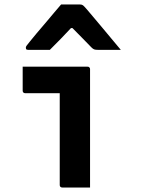

<svg xmlns="http://www.w3.org/2000/svg" viewBox="-20 -835 640 855"><path d="M246 -11Q246 -37 246 -77.5Q246 -118 246 -166.5Q246 -215 246 -263.5Q246 -312 246 -353Q246 -394 246 -420H227Q203 -420 188.5 -420Q174 -420 161.5 -420Q149 -420 133.5 -420Q118 -420 92 -420Q87 -420 84 -423Q81 -426 81 -431Q81 -458 81 -484.5Q81 -511 81 -538Q117 -538 145.5 -538Q174 -538 199.5 -538Q225 -538 251.5 -538Q278 -538 306.5 -538Q335 -538 370 -538Q374 -538 376 -536.5Q378 -535 379.5 -533Q381 -531 381 -527Q381 -481 381 -426Q381 -371 381 -313.5Q381 -256 381 -201.5Q381 -147 381 -100Q381 -84 381 -67Q381 -50 381 -33.5Q381 -17 381 0Q348 0 319.5 0Q291 0 257 0Q252 0 249 -3Q246 -6 246 -11ZM252 -815Q273 -815 294.5 -815Q316 -815 337 -815Q345 -815 350 -811Q355 -807 367 -793Q374 -784 392 -763.5Q410 -743 432 -716Q454 -689 477 -662Q500 -635 518 -613Q492 -613 467 -613Q442 -613 416 -613Q405 -613 399.5 -615Q394 -617 387 -624Q376 -635 350.5 -661.5Q325 -688 282 -731L332 -710H270L318 -733Q278 -690 251 -662.5Q224 -635 202 -613H105Q101 -613 99 -614Q97 -615 96 -617.5Q95 -620 95 -622Q95 -627 98 -631Q101 -635 113 -650Q124 -664 143 -686.5Q162 -709 183.5 -734Q205 -759 223 -781Q241 -803 252 -815Z"/></svg>

Font: Recursive Monospace
Style: Bold
Weight: 700
Version: Version 1.047